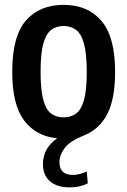

<svg xmlns="http://www.w3.org/2000/svg" viewBox="-20 -574 536 809"><path d="M274 215.5Q220 215.5 190.5 189.8Q161 164 161 117.5Q161 85.5 175.2 58.2Q189.5 31 221 8.5Q132 0.5 81.8 -66.2Q31.5 -133 31.5 -270.5Q31.5 -421 89 -487.2Q146.5 -553.5 248 -553.5Q349.5 -553.5 407.2 -486.2Q465 -419 465 -271.5Q465 -156.5 431.8 -93Q398.5 -29.5 335.5 -4Q273 21 251.8 50.5Q230.5 80 230.5 109Q230.5 163 287 163Q314.5 163 345.5 148.5L350 198.5Q334 206.5 315.5 211Q297 215.5 274 215.5ZM248 -79.5Q278.5 -79.5 300.2 -95.2Q322 -111 333.8 -152Q345.5 -193 345.5 -269.5Q345.5 -348 333.8 -390.2Q322 -432.5 300 -448.5Q278 -464.5 248 -464.5Q218 -464.5 196.2 -448.5Q174.5 -432.5 162.8 -391Q151 -349.5 151 -272.5Q151 -194.5 162.5 -152.8Q174 -111 195.8 -95.2Q217.5 -79.5 248 -79.5Z"/></svg>

Font: Encode Sans Condensed SemiBold
Style: Regular
Weight: 600
Width: 3
Designer: Multiple Designers
Foundry: Impallari Type
Version: Version 3.000; ttfautohint (v1.8.3) -l 8 -r 50 -G 200 -x 14 